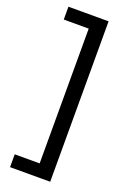

<svg xmlns="http://www.w3.org/2000/svg" viewBox="-166 -770 654 984"><g transform="rotate(20 161.5 -278.5)"><path d="M27 89V159H246V-716H27V-646H163V89Z"/></g></svg>

Font: Noto Sans Lao SemiCondensed
Style: Regular
Weight: 400
Width: 4
Designer: Monotype Design Team
Foundry: Monotype Imaging Inc.
Version: Version 2.004